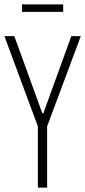

<svg xmlns="http://www.w3.org/2000/svg" viewBox="-20 -852 387 872"><path d="M152 0V-278L0 -688H45L172 -338H177L304 -688H347L194 -278V0ZM80 -798V-832H267V-798Z"/></svg>

Font: Saira ExtraCondensed ExtraLight
Style: Regular
Weight: 250
Width: 2
Designer: Hector Gatti with collaboration of the Omnibus-Type team
Foundry: Omnibus-Type
Version: Version 1.101